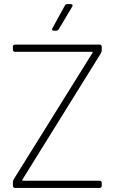

<svg xmlns="http://www.w3.org/2000/svg" viewBox="-20 -918 586 938"><path d="M243 -768H255C260 -768 264 -771 267 -775L333 -886C337 -893 334 -898 326 -898H309C304 -898 299 -896 297 -891L236 -780C232 -773 235 -768 243 -768ZM53 0H467C473 0 477 -4 477 -10V-25C477 -31 473 -35 467 -35H92C89 -35 88 -38 89 -40L473 -658C475 -662 477 -667 477 -671V-690C477 -696 473 -700 467 -700H53C47 -700 43 -696 43 -690V-675C43 -669 47 -665 53 -665H429C432 -665 433 -662 432 -660L47 -42C45 -38 43 -33 43 -29V-10C43 -4 47 0 53 0Z"/></svg>

Font: Barlow ExtraLight
Style: Regular
Weight: 275
Designer: Jeremy Tribby
Foundry: Tribby Type
Version: Version 1.422;hotconv 1.0.109;makeotfexe 2.5.65596